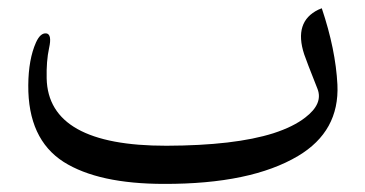

<svg xmlns="http://www.w3.org/2000/svg" viewBox="-20 -433 901 474"><path d="M385.3 21Q223.1 21 137.2 -33.2Q48.8 -89.8 49.8 -222.7Q50.3 -286.6 68.8 -328.1Q79.6 -352.1 94.2 -350.6Q108.9 -348.6 101.1 -314Q94.2 -282.2 95.2 -239.3Q99.1 -72.8 391.1 -73.2Q559.1 -73.7 654.8 -104Q704.6 -120.1 733.9 -143.1Q778.3 -177.2 763.7 -213.9Q735.8 -284.2 731 -298.8Q704.6 -379.4 766.1 -409.2L774.4 -412.6Q808.6 -311 813 -224.1Q818.4 -108.9 715.8 -47.9Q599.1 21.5 385.3 21Z"/></svg>

Font: Gandom WOL
Style: WOL
Weight: 400
Foundry: DejaVu fonts team - Redesigned by Saber Rastikerdar - Based on Samim Font
Version: Version 0.8